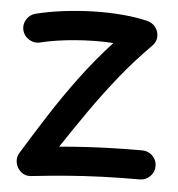

<svg xmlns="http://www.w3.org/2000/svg" viewBox="-53 -767 796 859"><g transform="rotate(5 344.5 -337.5)"><path d="M27.1 -604.6Q33.6 -579.2 57 -564.9Q80.4 -550.5 105.8 -556.9Q140.6 -565.6 180.9 -571.7Q221.2 -577.8 264 -581.2Q306.8 -584.6 349.9 -585.2Q392.9 -585.8 433 -583Q355.8 -498.9 290.4 -410.6Q225 -322.4 167.8 -233.2Q110.6 -144 57.1 -56.6Q44.3 -35.8 49.2 -11.7Q54.1 12.3 72.9 28.6Q91.7 44.8 119.6 41.7Q202 32.5 278.8 26.4Q355.6 20.3 435 17.3Q514.4 14.4 604 14.4Q631 14.4 650.1 -4.9Q669.2 -24.3 669.2 -50.8Q669.2 -77.8 650.1 -96.9Q631 -116 604 -116Q536.3 -116 475.1 -114.3Q413.9 -112.7 354.5 -109.2Q295 -105.7 231.9 -100.2Q286.9 -183 344.8 -266.1Q402.7 -349.2 467.5 -430.1Q532.3 -510.9 607.2 -586.1Q625.7 -604.6 626.5 -627.9Q627.3 -651.1 612.9 -670.7Q598.4 -690.2 570.7 -696.2Q518.4 -708.1 456.7 -713Q394.9 -717.9 328.9 -716Q262.9 -714.1 198.1 -705.9Q133.3 -697.8 74.8 -683.3Q49.4 -677 35.1 -653.7Q20.8 -630.4 27.1 -604.6Z"/></g></svg>

Font: Mikhak VF
Style: Regular
Weight: 100
Designer: Amin Abedi
Version: Version 3.001